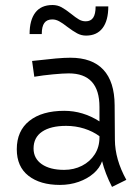

<svg xmlns="http://www.w3.org/2000/svg" viewBox="-20 -715 541 754"><path d="M419.9 19Q393.1 -33.2 380.9 -82Q372.1 -55.7 347.9 -34.4Q323.7 -13.2 289.3 -1Q254.9 11.2 215.3 11.2Q137.7 11.2 91.8 -24.7Q45.9 -60.5 45.9 -128.9Q45.9 -201.2 95.5 -240.5Q145 -279.8 232.4 -279.8Q305.7 -279.8 370.6 -238.3V-294.9Q370.6 -426.8 250 -426.8Q228.5 -426.8 188.7 -423.1Q148.9 -419.4 114.7 -413.6L106 -475.6Q165.5 -482.4 199.5 -485.4Q233.4 -488.3 256.3 -488.3Q341.8 -488.3 385.7 -441.4Q429.7 -394.5 430.2 -301.8L431.2 -166Q431.6 -89.4 476.1 -8.8ZM370.6 -175.3V-180.2Q344.7 -199.2 310.8 -210Q276.9 -220.7 239.7 -220.7Q179.2 -220.7 145.5 -198Q111.8 -175.3 111.8 -131.8Q111.8 -92.8 144 -70.3Q176.3 -47.9 231.9 -47.9Q270 -47.9 301.8 -64Q333.5 -80.1 352.1 -108.9Q370.6 -137.7 370.6 -175.3ZM244.6 -609.4Q226.1 -624 212.6 -631.3Q199.2 -638.7 185.5 -638.7Q164.1 -638.7 154.1 -624.8Q144 -610.8 144 -581.1H96.2Q96.2 -636.2 118.9 -665.8Q141.6 -695.3 186 -695.3Q205.6 -695.3 221.7 -686.5Q237.8 -677.7 259.3 -660.6Q277.3 -646 289.8 -638.7Q302.2 -631.3 316.4 -631.3Q336.4 -631.3 345.9 -645.5Q355.5 -659.7 355.5 -689.9H405.3Q405.3 -634.3 382.8 -604.7Q360.4 -575.2 317.9 -575.2Q299.3 -575.2 283 -584Q266.6 -592.8 244.6 -609.4Z"/></svg>

Font: Selawik Semilight
Style: Regular
Weight: 300
Designer: Aaron Bell
Foundry: Microsoft Corporation
Version: Version 1.01